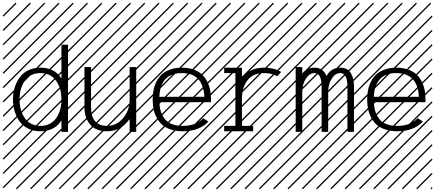

<svg xmlns="http://www.w3.org/2000/svg" viewBox="-23 -978 3228 1424"><path d="M481.4 0H432.6V-85Q381.8 -4.4 277.3 -4.4Q225.1 -4.4 184.6 -24.9Q144 -45.4 120.4 -79.8Q96.7 -114.3 85 -155Q73.2 -195.8 73.2 -240.2Q73.2 -284.7 85 -325.4Q96.7 -366.2 120.4 -400.6Q144 -435.1 184.6 -455.6Q225.1 -476.1 277.3 -476.1Q381.8 -476.1 432.6 -395.5V-646H481.4ZM391.8 -99.6Q432.6 -154.8 432.6 -240.2Q432.6 -325.7 391.8 -380.9Q351.1 -436 277.3 -436Q203.6 -436 162.8 -380.9Q122.1 -325.7 122.1 -240.2Q122.1 -154.8 162.8 -99.6Q203.6 -44.4 277.3 -44.4Q351.1 -44.4 391.8 -99.6ZM526.9 410.6 533.7 417.5 525.4 425.8 518.6 418.9ZM526.9 304.7 533.7 311.5 419.4 425.8 412.6 418.9ZM526.9 198.7 533.7 205.6 313.5 425.8 306.6 418.9ZM526.9 92.3 533.7 99.1 207.5 425.8 200.7 418.9ZM526.9 -13.2 533.7 -6.3 101.6 425.8 94.7 418.9ZM526.9 -119.1 533.7 -112.3 3.4 418 -3.4 411.1ZM526.9 -225.6 533.7 -218.8 3.4 311.5 -3.4 304.7ZM526.9 -331.5 533.7 -324.7 3.4 205.6 -3.4 198.7ZM526.9 -438 533.7 -431.2 3.4 99.1 -3.4 92.3ZM526.9 -543.5 533.7 -536.6 3.4 -6.3 -3.4 -13.2ZM526.9 -649.4 533.7 -642.6 3.4 -112.3 -3.4 -119.1ZM526.9 -755.9 533.7 -749 3.4 -218.8 -3.4 -225.6ZM526.9 -861.8 533.7 -855 3.4 -324.7 -3.4 -331.5ZM516.6 -958 523.4 -951.2 3.4 -431.2 -3.4 -438ZM411.1 -958 418 -951.2 3.4 -536.6 -3.4 -543.5ZM305.2 -958 312 -951.2 3.4 -642.6 -3.4 -649.4ZM198.7 -958 205.6 -951.2 3.4 -749 -3.4 -755.9ZM92.3 -958 99.1 -951.2 3.4 -855 -3.4 -861.8Z M987.3 0H938.5V-97.7Q911.6 -54.7 868.9 -29.5Q826.2 -4.4 770 -4.4Q689 -4.4 646.2 -53.7Q603.5 -103 603.5 -182.1V-480.5H652.3V-182.1Q652.3 -113.8 682.6 -79.1Q712.9 -44.4 770 -44.4Q841.3 -44.4 889.9 -101.8Q938.5 -159.2 938.5 -240.2V-480.5H987.3ZM1057.1 410.6 1064 417.5 1055.7 425.8 1048.8 418.9ZM1057.1 304.7 1064 311.5 949.7 425.8 942.9 418.9ZM1057.1 198.7 1064 205.6 843.8 425.8 836.9 418.9ZM1057.1 92.3 1064 99.1 737.8 425.8 731 418.9ZM1057.1 -13.2 1064 -6.3 631.8 425.8 625 418.9ZM1057.1 -119.1 1064 -112.3 533.7 418 526.9 411.1ZM1057.1 -225.6 1064 -218.8 533.7 311.5 526.9 304.7ZM1057.1 -331.5 1064 -324.7 533.7 205.6 526.9 198.7ZM1057.1 -438 1064 -431.2 533.7 99.1 526.9 92.3ZM1057.1 -543.5 1064 -536.6 533.7 -6.3 526.9 -13.2ZM1057.1 -649.4 1064 -642.6 533.7 -112.3 526.9 -119.1ZM1057.1 -755.9 1064 -749 533.7 -218.8 526.9 -225.6ZM1057.1 -861.8 1064 -855 533.7 -324.7 526.9 -331.5ZM1046.9 -958 1053.7 -951.2 533.7 -431.2 526.9 -438ZM941.4 -958 948.2 -951.2 533.7 -536.6 526.9 -543.5ZM835.4 -958 842.3 -951.2 533.7 -642.6 526.9 -649.4ZM729 -958 735.8 -951.2 533.7 -749 526.9 -755.9ZM622.6 -958 629.4 -951.2 533.7 -855 526.9 -861.8Z M1158.7 -260.3H1492.7Q1483.4 -436 1325.7 -436Q1168 -436 1158.7 -260.3ZM1158.7 -220.2Q1160.6 -180.7 1170.4 -150.1Q1180.2 -119.6 1199.7 -95Q1219.2 -70.3 1252.7 -57.4Q1286.1 -44.4 1332.5 -44.4Q1430.7 -44.4 1483.9 -101.1L1522.9 -76.7Q1455.6 -4.4 1332.5 -4.4Q1281.7 -4.4 1241.9 -18.3Q1202.1 -32.2 1177.7 -54.4Q1153.3 -76.7 1137.5 -108.2Q1121.6 -139.6 1115.5 -171.9Q1109.4 -204.1 1109.4 -240.2Q1109.4 -276.4 1115.5 -308.6Q1121.6 -340.8 1137 -372.1Q1152.3 -403.3 1176.3 -425.8Q1200.2 -448.2 1238.5 -462.2Q1276.9 -476.1 1325.7 -476.1Q1374.5 -476.1 1412.8 -462.2Q1451.2 -448.2 1475.1 -425.8Q1499 -403.3 1514.4 -372.1Q1529.8 -340.8 1535.9 -308.6Q1542 -276.4 1542 -240.2V-220.2ZM1587.4 410.6 1594.2 417.5 1585.9 425.8 1579.1 418.9ZM1587.4 304.7 1594.2 311.5 1480 425.8 1473.1 418.9ZM1587.4 198.7 1594.2 205.6 1374 425.8 1367.2 418.9ZM1587.4 92.3 1594.2 99.1 1268.1 425.8 1261.2 418.9ZM1587.4 -13.2 1594.2 -6.3 1162.1 425.8 1155.3 418.9ZM1587.4 -119.1 1594.2 -112.3 1064 418 1057.1 411.1ZM1587.4 -225.6 1594.2 -218.8 1064 311.5 1057.1 304.7ZM1587.4 -331.5 1594.2 -324.7 1064 205.6 1057.1 198.7ZM1587.4 -438 1594.2 -431.2 1064 99.1 1057.1 92.3ZM1587.4 -543.5 1594.2 -536.6 1064 -6.3 1057.1 -13.2ZM1587.4 -649.4 1594.2 -642.6 1064 -112.3 1057.1 -119.1ZM1587.4 -755.9 1594.2 -749 1064 -218.8 1057.1 -225.6ZM1587.4 -861.8 1594.2 -855 1064 -324.7 1057.1 -331.5ZM1577.1 -958 1584 -951.2 1064 -431.2 1057.1 -438ZM1471.7 -958 1478.5 -951.2 1064 -536.6 1057.1 -543.5ZM1365.7 -958 1372.6 -951.2 1064 -642.6 1057.1 -649.4ZM1259.3 -958 1266.1 -951.2 1064 -749 1057.1 -755.9ZM1152.8 -958 1159.7 -951.2 1064 -855 1057.1 -861.8Z M1639.6 -4.4V-44.4H1722.7V-435.5L1639.6 -436V-476.1L1747.1 -475.6H1771.5Q1771.5 -475.6 1771.5 -396.5Q1823.7 -476.1 1934.6 -476.1Q2009.8 -476.1 2062.5 -444.3L2033.2 -412.1Q1995.1 -436 1934.6 -436Q1857.4 -436 1816.7 -387.5Q1775.9 -338.9 1771.5 -258.8V-44.4H1854.5V-4.4ZM2117.7 410.6 2124.5 417.5 2116.2 425.8 2109.4 418.9ZM2117.7 304.7 2124.5 311.5 2010.3 425.8 2003.4 418.9ZM2117.7 198.7 2124.5 205.6 1904.3 425.8 1897.5 418.9ZM2117.7 92.3 2124.5 99.1 1798.3 425.8 1791.5 418.9ZM2117.7 -13.2 2124.5 -6.3 1692.4 425.8 1685.5 418.9ZM2117.7 -119.1 2124.5 -112.3 1594.2 418 1587.4 411.1ZM2117.7 -225.6 2124.5 -218.8 1594.2 311.5 1587.4 304.7ZM2117.7 -331.5 2124.5 -324.7 1594.2 205.6 1587.4 198.7ZM2117.7 -438 2124.5 -431.2 1594.2 99.1 1587.4 92.3ZM2117.7 -543.5 2124.5 -536.6 1594.2 -6.3 1587.4 -13.2ZM2117.7 -649.4 2124.5 -642.6 1594.2 -112.3 1587.4 -119.1ZM2117.7 -755.9 2124.5 -749 1594.2 -218.8 1587.4 -225.6ZM2117.7 -861.8 2124.5 -855 1594.2 -324.7 1587.4 -331.5ZM2107.4 -958 2114.3 -951.2 1594.2 -431.2 1587.4 -438ZM2002 -958 2008.8 -951.2 1594.2 -536.6 1587.4 -543.5ZM1896 -958 1902.8 -951.2 1594.2 -642.6 1587.4 -649.4ZM1789.6 -958 1796.4 -951.2 1594.2 -749 1587.4 -755.9ZM1683.1 -958 1689.9 -951.2 1594.2 -855 1587.4 -861.8Z M2169.9 -480.5H2218.8V-432.6Q2252.4 -476.1 2309.1 -476.1Q2374.5 -476.1 2398.4 -414.1Q2432.6 -476.1 2500.5 -476.1Q2528.8 -476.1 2549.3 -464.6Q2569.8 -453.1 2581.1 -432.6Q2592.3 -412.1 2597.4 -387.9Q2602.5 -363.8 2602.5 -334V0H2553.7V-334Q2553.7 -436 2500.5 -436Q2464.4 -436 2437.7 -395Q2411.1 -354 2411.1 -296.4V0H2362.3V-334Q2362.3 -436 2309.1 -436Q2272.9 -436 2245.8 -395Q2218.8 -354 2218.8 -296.4V0H2169.9ZM2647.9 410.6 2654.8 417.5 2646.5 425.8 2639.6 418.9ZM2647.9 304.7 2654.8 311.5 2540.5 425.8 2533.7 418.9ZM2647.9 198.7 2654.8 205.6 2434.6 425.8 2427.7 418.9ZM2647.9 92.3 2654.8 99.1 2328.6 425.8 2321.8 418.9ZM2647.9 -13.2 2654.8 -6.3 2222.7 425.8 2215.8 418.9ZM2647.9 -119.1 2654.8 -112.3 2124.5 418 2117.7 411.1ZM2647.9 -225.6 2654.8 -218.8 2124.5 311.5 2117.7 304.7ZM2647.9 -331.5 2654.8 -324.7 2124.5 205.6 2117.7 198.7ZM2647.9 -438 2654.8 -431.2 2124.5 99.1 2117.7 92.3ZM2647.9 -543.5 2654.8 -536.6 2124.5 -6.3 2117.7 -13.2ZM2647.9 -649.4 2654.8 -642.6 2124.5 -112.3 2117.7 -119.1ZM2647.9 -755.9 2654.8 -749 2124.5 -218.8 2117.7 -225.6ZM2647.9 -861.8 2654.8 -855 2124.5 -324.7 2117.7 -331.5ZM2637.7 -958 2644.5 -951.2 2124.5 -431.2 2117.7 -438ZM2532.2 -958 2539.1 -951.2 2124.5 -536.6 2117.7 -543.5ZM2426.3 -958 2433.1 -951.2 2124.5 -642.6 2117.7 -649.4ZM2319.8 -958 2326.7 -951.2 2124.5 -749 2117.7 -755.9ZM2213.4 -958 2220.2 -951.2 2124.5 -855 2117.7 -861.8Z M2749.5 -260.3H3083.5Q3074.2 -436 2916.5 -436Q2758.8 -436 2749.5 -260.3ZM2749.5 -220.2Q2751.5 -180.7 2761.2 -150.1Q2771 -119.6 2790.5 -95Q2810.1 -70.3 2843.5 -57.4Q2877 -44.4 2923.3 -44.4Q3021.5 -44.4 3074.7 -101.1L3113.8 -76.7Q3046.4 -4.4 2923.3 -4.4Q2872.6 -4.4 2832.8 -18.3Q2793 -32.2 2768.6 -54.4Q2744.1 -76.7 2728.3 -108.2Q2712.4 -139.6 2706.3 -171.9Q2700.2 -204.1 2700.2 -240.2Q2700.2 -276.4 2706.3 -308.6Q2712.4 -340.8 2727.8 -372.1Q2743.2 -403.3 2767.1 -425.8Q2791 -448.2 2829.3 -462.2Q2867.7 -476.1 2916.5 -476.1Q2965.3 -476.1 3003.7 -462.2Q3042 -448.2 3065.9 -425.8Q3089.8 -403.3 3105.2 -372.1Q3120.6 -340.8 3126.7 -308.6Q3132.8 -276.4 3132.8 -240.2V-220.2ZM3178.2 410.6 3185.1 417.5 3176.8 425.8 3169.9 418.9ZM3178.2 304.7 3185.1 311.5 3070.8 425.8 3064 418.9ZM3178.2 198.7 3185.1 205.6 2964.8 425.8 2958 418.9ZM3178.2 92.3 3185.1 99.1 2858.9 425.8 2852.1 418.9ZM3178.2 -13.2 3185.1 -6.3 2752.9 425.8 2746.1 418.9ZM3178.2 -119.1 3185.1 -112.3 2654.8 418 2647.9 411.1ZM3178.2 -225.6 3185.1 -218.8 2654.8 311.5 2647.9 304.7ZM3178.2 -331.5 3185.1 -324.7 2654.8 205.6 2647.9 198.7ZM3178.2 -438 3185.1 -431.2 2654.8 99.1 2647.9 92.3ZM3178.2 -543.5 3185.1 -536.6 2654.8 -6.3 2647.9 -13.2ZM3178.2 -649.4 3185.1 -642.6 2654.8 -112.3 2647.9 -119.1ZM3178.2 -755.9 3185.1 -749 2654.8 -218.8 2647.9 -225.6ZM3178.2 -861.8 3185.1 -855 2654.8 -324.7 2647.9 -331.5ZM3168 -958 3174.8 -951.2 2654.8 -431.2 2647.9 -438ZM3062.5 -958 3069.3 -951.2 2654.8 -536.6 2647.9 -543.5ZM2956.5 -958 2963.4 -951.2 2654.8 -642.6 2647.9 -649.4ZM2850.1 -958 2856.9 -951.2 2654.8 -749 2647.9 -755.9ZM2743.7 -958 2750.5 -951.2 2654.8 -855 2647.9 -861.8Z"/></svg>

Font: AzarMehrMSRS2
Style: Regular
Weight: 1
Designer: Amin Abedi
Version: Version 1.00